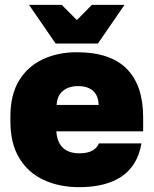

<svg xmlns="http://www.w3.org/2000/svg" viewBox="-20 -760 635 794"><path d="M308 14Q225 14 160.5 -16Q96 -46 59.5 -106.5Q23 -167 23 -258V-278Q23 -367 58 -425.5Q93 -484 155.5 -514Q218 -544 298 -544Q436 -544 504 -475.5Q572 -407 572 -275V-217H213Q215 -186 227 -165.5Q239 -145 259.5 -135.5Q280 -126 308 -126Q343 -126 362.5 -137.5Q382 -149 389 -167H565Q549 -75 483.5 -30.5Q418 14 308 14ZM303 -404Q277 -404 257.5 -395Q238 -386 227 -369.5Q216 -353 214 -326H388Q387 -354 376 -371Q365 -388 346.5 -396Q328 -404 303 -404ZM210 -580 100 -740H235L298 -677L360 -740H495L385 -580Z"/></svg>

Font: Golos Text ExtraBold
Style: Regular
Weight: 800
Designer: A.Korolkova, Vitaly Kuzmin
Foundry: ParaType Ltd
Version: Version 2.004